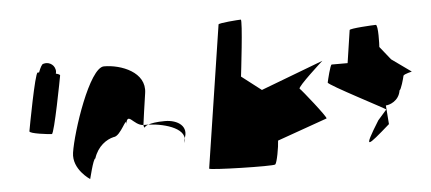

<svg xmlns="http://www.w3.org/2000/svg" viewBox="-49 -833 2102 937"><g transform="rotate(-5 1001.5 -364.0)"><path d="M83 -272C81 -260 178 -249 191 -249C203 -249 254 -518 256 -530C257 -534 249 -538 236 -541C238 -548 239 -556 236 -564C230 -588 203 -602 179 -594C173 -594 164 -578 155 -554H148C135 -554 85 -284 83 -272Z M286 -149C274 -68 358 -14 358 -14C357 -6 381 -112 392 -112C411 -171 455 -200 490 -208C526 -208 564 -314 556 -261C567 -331 591 -256 640 -254C644 -281 652 -346 662 -409C677 -510 557 -556 473 -556C402 -556 301 -250 286 -149ZM640 -254C641 -246 642 -242 644 -241C643 -237 643 -246 664 -254ZM664 -254C753 -250 858 -215 831 -149L834 -170C860 -228 810 -264 746 -264C703 -264 679 -259 664 -254Z M941 -14C940 -6 1253 2 1264 -6C1273 -13 1287 -91 1288 -121L1533 -208C1539 -213 1424 -357 1415 -364C1406 -372 1537 -490 1537 -490L1231 -374L1135 -448C1136 -456 1168 -725 1158 -725C1147 -725 1049 -718 1048 -711Z M1554 -382C1552 -371 1835 -226 1827 -226L1784 -177C1695 -34 1720 -54 1834 -154L1827 -246C1843 -246 1892 -261 1900 -314C1907 -314 1923 -371 1925 -382C1927 -392 1974 -400 1967 -400L1872 -468L1820 -533C1821 -540 1825 -642 1812 -642C1799 -642 1684 -636 1683 -628L1659 -468H1581C1574 -468 1556 -392 1554 -382Z"/></g></svg>

Font: Ampere
Style: SCExtIta
Weight: 400
Version: Version 1